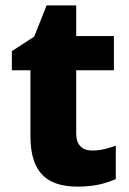

<svg xmlns="http://www.w3.org/2000/svg" viewBox="-20 -683 479 713"><path d="M322 -124C285 -124 263 -145 263 -187V-422H403V-549H263V-663H153L107 -547L24 -493V-422H93V-177C93 -31 166 10 269 10C332 10 373 -2 410 -18V-142C382 -132 354 -124 322 -124Z"/></svg>

Font: Noto Sans Myanmar UI ExtraBold
Style: Regular
Weight: 800
Designer: Monotype Design Team
Foundry: Monotype Imaging Inc.
Version: Version 2.103